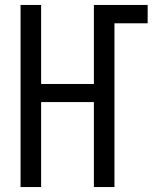

<svg xmlns="http://www.w3.org/2000/svg" viewBox="-20 -755 640 775"><path d="M63 0V-735H146V-416H359V-735H576V-661H442V0H359V-343H146V0Z"/></svg>

Font: Iosevka Curly Extended
Style: Regular
Weight: 400
Width: 7
Monospace: yes
Designer: Belleve Invis
Foundry: Belleve Invis
Version: Version 11.1.0; ttfautohint (v1.8.3)